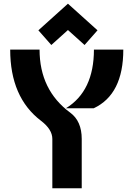

<svg xmlns="http://www.w3.org/2000/svg" viewBox="-20 -1001 710 1021"><path d="M479.5 -737.3H635.7Q635.7 -499 478.5 -425.3H330.6Q479.5 -516.6 479.5 -737.3ZM414.6 0Q414.6 0 258.3 0V-262.2Q258.3 -313 197.8 -358.9Q34.2 -483.4 34.2 -737.3Q34.2 -737.3 190.4 -737.3Q190.4 -522 353.5 -401.9Q414.6 -356.9 414.6 -262.2ZM341.3 -981.4 498.5 -839.8 429.7 -761.7 341.3 -841.3 252.9 -761.7 184.1 -839.8Z"/></svg>

Font: Newest Shape
Style: Bold
Weight: 700
Designer: Wojciech Kalinowski "wmk69" (wmk69@o2.pl)
Foundry: Wojciech Kalinowski "wmk69" (wmk69@o2.pl)
Version: Version 1.0.0; 2022-02-24